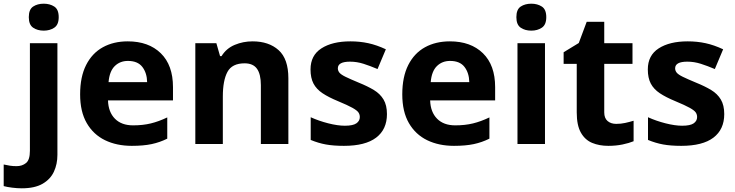

<svg xmlns="http://www.w3.org/2000/svg" viewBox="-84 -780 3981 1040"><path d="M72 -687Q72 -729 95.5 -744.5Q119 -760 153 -760Q186 -760 210 -744.5Q234 -729 234 -687Q234 -646 210 -630Q186 -614 153 -614Q119 -614 95.5 -630Q72 -646 72 -687ZM34 240Q9 240 -18.5 236.5Q-46 233 -64 228V111Q-46 115 -30 117.5Q-14 120 6 120Q36 120 57 103Q78 86 78 37V-546H227V59Q227 109 208 150Q189 191 146.5 215.5Q104 240 34 240Z M608 -556Q721 -556 787 -491.5Q853 -427 853 -308V-236H501Q503 -173 538.5 -137Q574 -101 637 -101Q690 -101 733 -111.5Q776 -122 822 -144V-29Q782 -9 737.5 0.5Q693 10 630 10Q548 10 485 -20.5Q422 -51 386 -113Q350 -175 350 -269Q350 -364 382.5 -428Q415 -492 473 -524Q531 -556 608 -556ZM609 -450Q566 -450 537.5 -422Q509 -394 504 -335H713Q712 -385 687 -417.5Q662 -450 609 -450Z M1284 -556Q1372 -556 1425 -508.5Q1478 -461 1478 -356V0H1329V-319Q1329 -378 1308 -407.5Q1287 -437 1241 -437Q1173 -437 1148 -390.5Q1123 -344 1123 -257V0H974V-546H1088L1108 -476H1116Q1142 -518 1187.5 -537Q1233 -556 1284 -556Z M2012 -162Q2012 -79 1953.5 -34.5Q1895 10 1779 10Q1722 10 1681 2.5Q1640 -5 1599 -22V-145Q1643 -125 1694 -112Q1745 -99 1784 -99Q1828 -99 1846.5 -112Q1865 -125 1865 -146Q1865 -160 1857.5 -171Q1850 -182 1825 -196Q1800 -210 1747 -232Q1696 -253 1663 -275Q1630 -297 1614 -327.5Q1598 -358 1598 -404Q1598 -480 1657 -518Q1716 -556 1814 -556Q1865 -556 1911 -546Q1957 -536 2006 -513L1961 -406Q1921 -423 1885 -434.5Q1849 -446 1812 -446Q1746 -446 1746 -410Q1746 -397 1754.5 -386.5Q1763 -376 1787.5 -364Q1812 -352 1860 -332Q1907 -313 1941 -292.5Q1975 -272 1993.5 -241Q2012 -210 2012 -162Z M2353 -556Q2466 -556 2532 -491.5Q2598 -427 2598 -308V-236H2246Q2248 -173 2283.5 -137Q2319 -101 2382 -101Q2435 -101 2478 -111.5Q2521 -122 2567 -144V-29Q2527 -9 2482.5 0.5Q2438 10 2375 10Q2293 10 2230 -20.5Q2167 -51 2131 -113Q2095 -175 2095 -269Q2095 -364 2127.5 -428Q2160 -492 2218 -524Q2276 -556 2353 -556ZM2354 -450Q2311 -450 2282.5 -422Q2254 -394 2249 -335H2458Q2457 -385 2432 -417.5Q2407 -450 2354 -450Z M2794 -760Q2827 -760 2851 -744.5Q2875 -729 2875 -687Q2875 -646 2851 -630Q2827 -614 2794 -614Q2760 -614 2736.5 -630Q2713 -646 2713 -687Q2713 -729 2736.5 -744.5Q2760 -760 2794 -760ZM2868 -546V0H2719V-546Z M3254 -109Q3279 -109 3302 -114Q3325 -119 3348 -126V-15Q3324 -5 3288.5 2.5Q3253 10 3211 10Q3162 10 3123.5 -6Q3085 -22 3062.5 -61.5Q3040 -101 3040 -171V-434H2969V-497L3051 -547L3094 -662H3189V-546H3342V-434H3189V-171Q3189 -140 3207 -124.5Q3225 -109 3254 -109Z M3839 -162Q3839 -79 3780.5 -34.5Q3722 10 3606 10Q3549 10 3508 2.5Q3467 -5 3426 -22V-145Q3470 -125 3521 -112Q3572 -99 3611 -99Q3655 -99 3673.5 -112Q3692 -125 3692 -146Q3692 -160 3684.5 -171Q3677 -182 3652 -196Q3627 -210 3574 -232Q3523 -253 3490 -275Q3457 -297 3441 -327.5Q3425 -358 3425 -404Q3425 -480 3484 -518Q3543 -556 3641 -556Q3692 -556 3738 -546Q3784 -536 3833 -513L3788 -406Q3748 -423 3712 -434.5Q3676 -446 3639 -446Q3573 -446 3573 -410Q3573 -397 3581.5 -386.5Q3590 -376 3614.5 -364Q3639 -352 3687 -332Q3734 -313 3768 -292.5Q3802 -272 3820.5 -241Q3839 -210 3839 -162Z"/></svg>

Font: Noto IKEA Arabic
Style: Bold
Weight: 700
Designer: Monotype Design Team
Foundry: Monotype Imaging Inc.
Version: Version 1.200